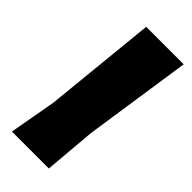

<svg xmlns="http://www.w3.org/2000/svg" viewBox="-211 -691 735 735"><g transform="rotate(45 156.0 -323.5)"><path d="M308 -647 243 -210 225 0H25L59 -190L105 -647Z"/></g></svg>

Font: Alegreya Sans SC Black
Style: Italic
Weight: 900
Italic angle: -7°
Designer: Juan Pablo del Peral
Foundry: Huerta Tipografica
Version: Version 2.007